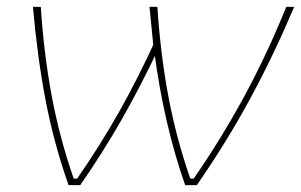

<svg xmlns="http://www.w3.org/2000/svg" viewBox="-20 -540 878 560"><path d="M430 -389 428 -399Q424 -440 422 -460Q420 -480 416 -520H439Q448 -382 471 -259.5Q494 -137 535 -19H545Q627 -138 693 -260Q759 -382 815 -520H838Q777 -376 708.5 -250Q640 -124 554 0H520Q458 -177 430 -389ZM76 -520H99Q108 -382 131 -259.5Q154 -137 195 -19H205Q273 -117 330 -218.5Q387 -320 437 -431L440 -394Q390 -288 335 -191.5Q280 -95 214 0H180Q137 -122 113 -247.5Q89 -373 76 -520Z"/></svg>

Font: Fixel Italic Variable Display Thin
Style: Italic
Weight: 100
Italic angle: -10°
Designer: AlfaBravo + MacPaw
Foundry: Kyrylo Tkachov, Marchela Mozhyna, Serhii Makarenko, Maria Weinstein, Zakhar Kryvoshyya
Version: Version 1.210;Glyphs 3.2 (3217)